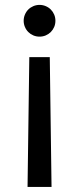

<svg xmlns="http://www.w3.org/2000/svg" viewBox="-20 -568 318 773"><path d="M90.9 184.7 98 -338.1H180.4L187.5 184.7ZM139.2 -548.3Q152.3 -548.3 164.1 -543.3Q175.8 -538.4 184.5 -529.7Q193.2 -521 198.2 -509.2Q203.1 -497.5 203.1 -484.4Q203.1 -471.2 198.2 -459.5Q193.2 -447.8 184.5 -439.1Q175.8 -430.4 164.1 -425.4Q152.3 -420.5 139.2 -420.5Q126.1 -420.5 114.3 -425.4Q102.6 -430.4 93.9 -439.1Q85.2 -447.8 80.3 -459.5Q75.3 -471.2 75.3 -484.4Q75.3 -497.5 80.3 -509.2Q85.2 -521 93.9 -529.7Q102.6 -538.4 114.3 -543.3Q126.1 -548.3 139.2 -548.3Z"/></svg>

Font: Fast_Sans-Dotted
Style: Regular
Weight: 400
Version: Version 3.018